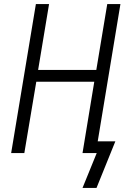

<svg xmlns="http://www.w3.org/2000/svg" viewBox="-20 -755 640 947"><path d="M456 172H387L457 0H387L445 -352H159L100 0H35L157 -735H222L168 -410H455L509 -735H574L462 -58H549Z"/></svg>

Font: Iosevka Curly Light Extended
Style: Italic
Weight: 300
Width: 7
Italic angle: -9°
Monospace: yes
Designer: Belleve Invis
Foundry: Belleve Invis
Version: Version 11.1.0; ttfautohint (v1.8.3)